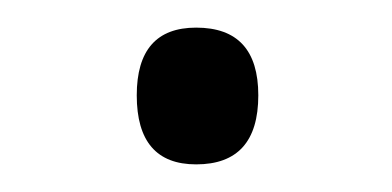

<svg xmlns="http://www.w3.org/2000/svg" viewBox="-20 -469 284 139"><path d="M79 -400Q79 -449 122 -449Q167 -449 167 -400Q167 -350 122 -350Q79 -350 79 -400Z"/></svg>

Font: Noto Sans Malayalam UI Light
Style: Regular
Weight: 300
Designer: Jelle Bosma - Monotype Design Team
Foundry: Monotype Imaging Inc.
Version: Version 2.104; ttfautohint (v1.8.4.7-5d5b)